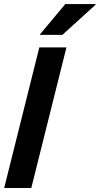

<svg xmlns="http://www.w3.org/2000/svg" viewBox="-20 -936 497 956"><path d="M0.8 0 175.8 -700H310.8L135.8 0ZM179.2 -762.5 180 -765.8 305 -915.8H456.7L455.8 -912.5L290.8 -762.5Z"/></svg>

Font: Funnel Sans
Style: Bold Italic
Weight: 700
Italic angle: -14.036°
Designer: NORD ID, Kristian Moeller
Foundry: Dicotype
Version: Version 1.000